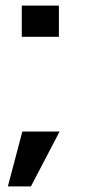

<svg xmlns="http://www.w3.org/2000/svg" viewBox="-20 -584 301 683"><path d="M57.5 -564V-453H189.5V-564ZM8 79H90L192 -116H59.5Z"/></svg>

Font: Anybody Thin SemiBold
Style: Regular
Weight: 600
Version: Version 1.113;gftools[0.9.25]